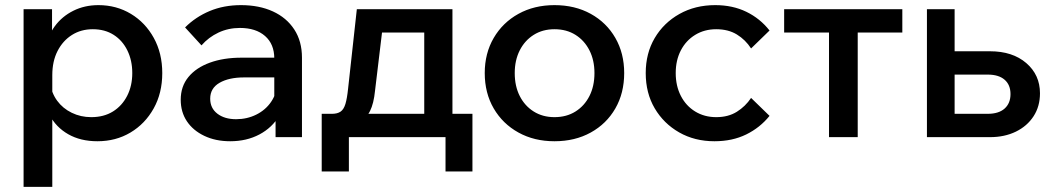

<svg xmlns="http://www.w3.org/2000/svg" viewBox="-20 -535 4098 749"><path d="M184 194H72V-499H183V-345H159Q166 -395 194 -433Q222 -471 266 -493Q310 -515 364 -515Q434 -515 490.5 -481Q547 -447 580 -387Q613 -327 613 -250Q613 -172 579.5 -112Q546 -52 489 -18Q432 16 360 16Q294 16 246 -11.5Q198 -39 173.5 -86.5Q149 -134 153 -193L176 -211Q181 -172 203 -142Q225 -112 260 -95Q295 -78 336 -78Q385 -78 420.5 -100Q456 -122 476 -161Q496 -200 496 -250Q496 -299 477 -338Q458 -377 423.5 -399Q389 -421 342 -421Q296 -421 260.5 -398.5Q225 -376 204.5 -336Q184 -296 184 -242Z M1158 0H1055V-99L1050 -120V-307Q1050 -363 1014 -394.5Q978 -426 916 -426Q871 -426 832.5 -408Q794 -390 766 -358L702 -428Q743 -469 798 -492Q853 -515 920 -515Q991 -515 1044.5 -490.5Q1098 -466 1128 -420Q1158 -374 1158 -310ZM878 16Q821 16 777 -5Q733 -26 709 -62Q685 -98 685 -146Q685 -198 715 -234.5Q745 -271 798.5 -290.5Q852 -310 922 -310H1062V-233H932Q873 -233 836.5 -212Q800 -191 800 -150Q800 -113 828 -91.5Q856 -70 901 -70Q944 -70 980 -88Q1016 -106 1037.5 -137.5Q1059 -169 1062 -210L1098 -193Q1098 -132 1070 -84.5Q1042 -37 992 -10.5Q942 16 878 16Z M1259 -47V-91H1275Q1296 -91 1308.5 -99.5Q1321 -108 1327.5 -129.5Q1334 -151 1338 -190L1372 -499H1745V-62H1635V-481L1713 -408H1391L1479 -481L1443 -181Q1438 -131 1423.5 -102Q1409 -73 1380.5 -60Q1352 -47 1304 -47ZM1235 134V-91H1823V134H1718V-65L1781 0H1301L1341 -65V134Z M2143 16Q2064 16 2002.5 -18Q1941 -52 1906 -112Q1871 -172 1871 -250Q1871 -327 1906 -387Q1941 -447 2002.5 -481Q2064 -515 2143 -515Q2223 -515 2284.5 -481Q2346 -447 2380.5 -387Q2415 -327 2415 -250Q2415 -172 2380.5 -112Q2346 -52 2284.5 -18Q2223 16 2143 16ZM2143 -78Q2190 -78 2225 -100Q2260 -122 2279.5 -160.5Q2299 -199 2299 -250Q2299 -300 2279.5 -338.5Q2260 -377 2225 -399Q2190 -421 2143 -421Q2097 -421 2062 -399Q2027 -377 2007.5 -338.5Q1988 -300 1988 -250Q1988 -199 2007.5 -160.5Q2027 -122 2062 -100Q2097 -78 2143 -78Z M2910 -153 2982 -83Q2945 -37 2891 -10.5Q2837 16 2767 16Q2690 16 2629.5 -18.5Q2569 -53 2534 -112.5Q2499 -172 2499 -250Q2499 -327 2534 -386.5Q2569 -446 2630.5 -480.5Q2692 -515 2770 -515Q2838 -515 2891.5 -489Q2945 -463 2982 -416L2910 -346Q2888 -380 2854.5 -400.5Q2821 -421 2774 -421Q2728 -421 2692 -399Q2656 -377 2636 -338.5Q2616 -300 2616 -250Q2616 -200 2636 -161Q2656 -122 2692 -100Q2728 -78 2774 -78Q2821 -78 2854.5 -99Q2888 -120 2910 -153Z M3214 0V-462H3326V0ZM3039 -408V-499H3500V-408Z M3596 0V-499H3704V-15L3629 -91H3833Q3876 -91 3899 -111.5Q3922 -132 3922 -168Q3922 -204 3899 -224Q3876 -244 3833 -244H3654V-335H3842Q3930 -335 3983.5 -289Q4037 -243 4037 -171Q4037 -120 4012 -81.5Q3987 -43 3943 -21.5Q3899 0 3842 0Z"/></svg>

Font: Wix Madefor Display SemiBold
Style: Regular
Weight: 600
Designer: Dalton Maag Ltd
Foundry: Dalton Maag Ltd
Version: Version 3.100